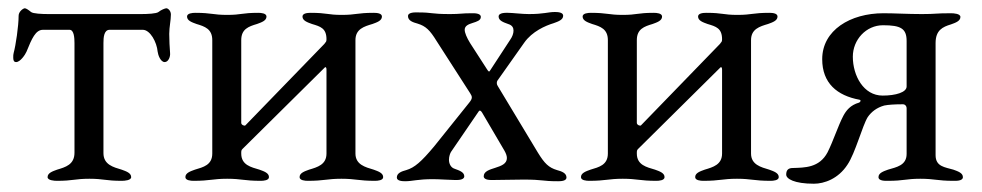

<svg xmlns="http://www.w3.org/2000/svg" viewBox="-20 -434 2372 464"><path d="M320 -400H98C81 -400 60 -401 55 -405C49 -410 43 -414 40 -414C36 -414 25 -406 25 -396C25 -371 18 -324 13 -306C12 -303 12 -299 12 -295C12 -289 13 -284 19 -284C29 -284 41 -302 44 -309C57 -341 66 -362 84 -362H148C159 -362 160 -342 160 -330V-65C160 -36 138 -30 118 -24C107 -20 95 -16 95 -6C95 2 111 3 118 3C157 3 161 -2 196 -2C231 -2 235 3 274 3C281 3 297 2 297 -6C297 -16 285 -20 274 -24C254 -30 230 -36 230 -64V-330C230 -343 231 -362 245 -362H325C343 -362 359 -332 361 -309C362 -301 368 -284 378 -284C387 -284 392 -297 391 -306C390 -320 389 -336 389 -352C389 -369 393 -385 393 -399C393 -408 386 -414 382 -414C379 -414 369 -410 363 -405C358 -401 337 -400 320 -400Z M769 -339C769 -332 767 -333 764 -328L573 -131C571 -129 563 -132 563 -137V-337C563 -364 581 -370 601 -376C612 -380 624 -384 624 -394C624 -402 611 -403 604 -403C564 -403 564 -398 529 -398C494 -398 492 -403 452 -403C445 -403 432 -402 432 -394C432 -384 444 -380 455 -376C475 -370 493 -364 493 -337V-63C493 -35 471 -30 451 -24C440 -20 428 -16 428 -6C428 2 441 3 448 3C488 3 494 -2 529 -2C564 -2 570 3 610 3C617 3 630 2 630 -6C630 -16 618 -20 607 -24C587 -30 563 -35 563 -63C563 -69 563 -71 566 -74L765 -271C767 -273 769 -271 769 -266V-63C769 -36 747 -30 727 -24C716 -20 704 -16 704 -6C704 2 717 3 724 3C764 3 770 -2 805 -2C840 -2 846 3 886 3C893 3 906 2 906 -6C906 -16 894 -20 883 -24C863 -30 839 -36 839 -63V-337C839 -364 860 -370 880 -376C891 -380 903 -384 903 -394C903 -402 891 -403 883 -403C843 -403 841 -398 806 -398C771 -398 771 -403 731 -403C723 -403 711 -402 711 -394C711 -384 723 -380 734 -376C754 -370 769 -366 769 -339Z M1149 -8C1149 2 1167 1 1172 1C1195 1 1221 0 1245 0C1295 0 1288 4 1329 4C1337 4 1349 3 1349 -5C1349 -16 1337 -20 1326 -23C1306 -29 1296 -39 1280 -65L1183 -226C1180 -230 1180 -236 1182 -239L1247 -331C1266 -358 1298 -372 1318 -378C1329 -382 1341 -386 1341 -396C1341 -404 1329 -405 1321 -405C1304 -405 1295 -400 1258 -400C1242 -400 1218 -403 1208 -403C1203 -403 1185 -404 1185 -394C1185 -384 1197 -380 1208 -376C1218 -373 1221 -367 1221 -360C1221 -353 1218 -345 1213 -338L1164 -263C1162 -260 1161 -260 1156 -268L1116 -330C1108 -343 1103 -355 1103 -362C1103 -382 1142 -376 1142 -393C1142 -403 1124 -402 1119 -402C1096 -402 1092 -400 1068 -400C1019 -400 1028 -404 989 -404C984 -404 966 -405 966 -395C966 -384 978 -380 989 -377C1009 -371 1019 -361 1035 -335L1116 -209C1121 -201 1123 -197 1114 -186L1029 -80C998 -43 982 -29 962 -23C951 -20 939 -16 939 -5C939 3 951 4 959 4C977 4 989 -1 1026 -1C1042 -1 1068 1 1079 1C1084 1 1102 2 1102 -8C1102 -18 1090 -22 1079 -26C1069 -29 1065 -39 1065 -48C1065 -56 1068 -64 1070 -67L1137 -165C1139 -168 1142 -167 1145 -162L1199 -70C1203 -63 1205 -57 1205 -52C1205 -24 1149 -32 1149 -8Z M1725 -339C1725 -332 1723 -333 1720 -328L1529 -131C1527 -129 1519 -132 1519 -137V-337C1519 -364 1537 -370 1557 -376C1568 -380 1580 -384 1580 -394C1580 -402 1567 -403 1560 -403C1520 -403 1520 -398 1485 -398C1450 -398 1448 -403 1408 -403C1401 -403 1388 -402 1388 -394C1388 -384 1400 -380 1411 -376C1431 -370 1449 -364 1449 -337V-63C1449 -35 1427 -30 1407 -24C1396 -20 1384 -16 1384 -6C1384 2 1397 3 1404 3C1444 3 1450 -2 1485 -2C1520 -2 1526 3 1566 3C1573 3 1586 2 1586 -6C1586 -16 1574 -20 1563 -24C1543 -30 1519 -35 1519 -63C1519 -69 1519 -71 1522 -74L1721 -271C1723 -273 1725 -271 1725 -266V-63C1725 -36 1703 -30 1683 -24C1672 -20 1660 -16 1660 -6C1660 2 1673 3 1680 3C1720 3 1726 -2 1761 -2C1796 -2 1802 3 1842 3C1849 3 1862 2 1862 -6C1862 -16 1850 -20 1839 -24C1819 -30 1795 -36 1795 -63V-337C1795 -364 1816 -370 1836 -376C1847 -380 1859 -384 1859 -394C1859 -402 1847 -403 1839 -403C1799 -403 1797 -398 1762 -398C1727 -398 1727 -403 1687 -403C1679 -403 1667 -402 1667 -394C1667 -384 1679 -380 1690 -376C1710 -370 1725 -366 1725 -339Z M2171 -172V-62C2171 -34 2146 -30 2126 -24C2115 -20 2103 -16 2103 -6C2103 4 2121 3 2126 3C2165 3 2169 -2 2204 -2C2239 -2 2245 3 2284 3C2289 3 2307 4 2307 -6C2307 -16 2295 -20 2284 -24C2264 -30 2241 -31 2241 -59V-330C2241 -361 2258 -369 2278 -375C2289 -379 2301 -383 2301 -393C2301 -401 2285 -402 2278 -402C2239 -402 2243 -400 2208 -400C2173 -400 2143 -402 2115 -402C2035 -402 1967 -361 1967 -291C1967 -233 2003 -203 2057 -193C2062 -192 2059 -187 2056 -186C2035 -180 2025 -167 2018 -154C2005 -129 1994 -94 1980 -66C1960 -28 1924 -29 1896 -28C1884 -28 1880 -22 1880 -12C1880 -2 1899 10 1947 10C1972 10 2006 -2 2028 -36C2047 -64 2064 -130 2077 -151C2086 -164 2099 -174 2117 -179C2127 -181 2142 -182 2162 -182C2167 -182 2171 -178 2171 -172ZM2113 -203C2067 -203 2041 -251 2041 -297C2041 -338 2073 -373 2114 -373C2157 -373 2171 -365 2171 -335V-225C2171 -211 2145 -203 2113 -203Z"/></svg>

Font: EB Garamond SC 08
Style: Regular
Weight: 400
Version: Version 0.016